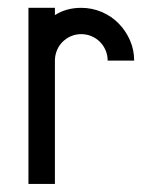

<svg xmlns="http://www.w3.org/2000/svg" viewBox="-20 -458 383 478"><path d="M116.7 0H50.8V-438.5H116.7V-420.4Q145 -438.5 182.1 -438.5Q209 -438.5 233.2 -428.2Q257.3 -418 275.1 -399.9Q293 -381.8 303.5 -357.9Q314 -334 314 -307.1H248Q248 -320.8 242.9 -332.8Q237.8 -344.7 228.8 -353.8Q219.7 -362.8 207.8 -367.9Q195.8 -373 182.1 -373Q168.5 -373 156.7 -367.9Q145 -362.8 136.2 -354.2Q127.4 -345.7 122.3 -334Q117.2 -322.3 116.7 -309.1Z"/></svg>

Font: Aeronef
Style: Regular
Weight: 400
Designer: Peter Wiegel - CAT-Fonts Germany
Foundry: CAT-Fonts, Peter Wiegel
Version: Version 0.002